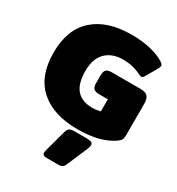

<svg xmlns="http://www.w3.org/2000/svg" viewBox="-223 -834 1154 1250"><g transform="rotate(30 354.0 -209.0)"><path d="M15 -340Q15 -515 116 -605Q217 -695 398 -695Q480 -695 545 -679Q610 -663 653 -634Q665 -625 665 -614Q665 -605 656 -589L606 -503Q598 -489 587 -489Q580 -489 564 -497Q504 -527 432 -527Q349 -527 301.5 -479.5Q254 -432 254 -340Q254 -245 294 -199.5Q334 -154 413 -154Q427 -154 444.5 -156.5Q462 -159 473 -162V-253H409Q377 -253 365.5 -265.5Q354 -278 354 -308V-363Q354 -393 365.5 -405.5Q377 -418 409 -418H624Q663 -418 678 -400.5Q693 -383 693 -345V-111Q693 -89 687.5 -77.5Q682 -66 666 -54Q570 15 399 15Q217 15 116 -74.5Q15 -164 15 -340ZM287 254Q287 250 289 240L333 78Q340 52 351.5 44Q363 36 390 36H484Q507 36 517.5 42Q528 48 528 61Q528 73 519 94L452 251Q446 264 436.5 270.5Q427 277 409 277H317Q287 277 287 254Z"/></g></svg>

Font: Mitr
Style: Bold
Weight: 700
Designer: Thanarat Vachiruckul
Foundry: Cadson Demak
Version: Version 1.003